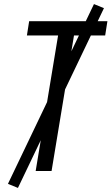

<svg xmlns="http://www.w3.org/2000/svg" viewBox="-20 -839 547 942"><path d="M155 0 265 -665H112L123 -735H507L496 -665H343L233 0ZM68 83 19 63 441 -819 490 -799Z"/></svg>

Font: Iosevka Term Curly Oblique
Style: Regular
Weight: 400
Italic angle: -9°
Designer: Belleve Invis
Foundry: Belleve Invis
Version: Version 32.3.0